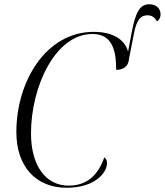

<svg xmlns="http://www.w3.org/2000/svg" viewBox="-20 -874 776 904"><path d="M294 10C425 10 484 -59 484 -107C484 -120 478 -128 471 -133C443 -53 393 0 303 0C195 0 126 -94 126 -246C126 -467 241 -714 415 -714C508 -714 527 -638 527 -545C561 -545 585 -563 587 -595L610 -713C623 -784 644 -802 675 -802C695 -802 709 -792 719 -773C731 -781 736 -793 736 -807C736 -834 715 -854 683 -854C636 -854 617 -812 599 -716L583 -631C568 -688 511 -724 421 -724C198 -724 57 -493 57 -252C57 -91 148 10 294 10Z"/></svg>

Font: Noto Serif Display SemiCondensed Light
Style: Italic
Weight: 300
Width: 4
Italic angle: -12°
Designer: Monotype Design Team
Foundry: Monotype Imaging Inc.
Version: Version 2.009